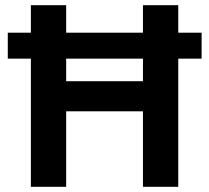

<svg xmlns="http://www.w3.org/2000/svg" viewBox="-20 -720 807 740"><path d="M757 -494H667V0H531V-291H235V0H99V-494H10V-594H99V-700H235V-594H531V-700H667V-594H757ZM531 -494H235V-407H531Z"/></svg>

Font: Chakra Petch
Style: Bold
Weight: 700
Designer: Katatrad Aksorn Co.,Ltd.
Foundry: Cadson Demak Co.,Ltd.
Version: Version 1.000; ttfautohint (v1.6)